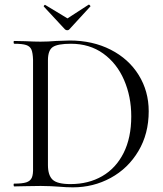

<svg xmlns="http://www.w3.org/2000/svg" viewBox="-20 -801 702 825"><path d="M231 1Q217 0 198 -1Q179 -2 155 -2L87 -1Q70 0 41 0Q39 0 38.5 -6Q38 -12 41 -12Q76 -12 93 -17.5Q110 -23 116.5 -37Q123 -51 122 -81V-544Q121 -574 115 -588Q109 -602 92.5 -607.5Q76 -613 41 -613Q39 -613 38.5 -619Q38 -625 41 -625L88 -624Q128 -622 154 -622Q187 -622 221 -625Q263 -627 279 -627Q378 -627 455.5 -587.5Q533 -548 576 -478.5Q619 -409 619 -323Q619 -226 574.5 -151.5Q530 -77 455.5 -36.5Q381 4 293 4Q266 4 231 1ZM544 -301Q544 -386 513 -457.5Q482 -529 423.5 -571Q365 -613 285 -613Q228 -613 207 -599Q186 -585 186 -542V-92Q186 -48 206 -29Q226 -10 283 -10Q360 -10 419 -44Q478 -78 511 -143.5Q544 -209 544 -301ZM168 -773V-774Q168 -776 170.5 -778.5Q173 -781 174 -780L270 -722L361 -781Q363 -782 366.5 -778Q370 -774 368 -773L278 -675Q275 -671 269 -671Q263 -671 259 -675Z"/></svg>

Font: Cormorant Upright
Style: Regular
Weight: 400
Designer: Christian Thalmann (Catharsis Fonts)
Foundry: Catharsis Fonts
Version: Version 3.302